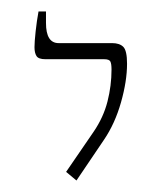

<svg xmlns="http://www.w3.org/2000/svg" viewBox="-20 -667 289 334"><path d="M113 -353 95 -368 143 -438Q160 -463 167 -490.5Q174 -518 174 -546Q174 -556 172 -560Q170 -564 161 -564H59Q47 -564 43.5 -569.5Q40 -575 40 -585Q40 -594 42 -612.5Q44 -631 47 -647H60V-627Q60 -592 82 -592H175Q188 -592 194.5 -585.5Q201 -579 201 -556Q201 -526 190.5 -489Q180 -452 161 -424Z"/></svg>

Font: Noto Serif Hebrew SemiCondensed Thin
Style: Regular
Weight: 100
Width: 4
Designer: Monotype Design Team
Foundry: Monotype Imaging Inc.
Version: Version 2.004; ttfautohint (v1.8.4.7-5d5b)